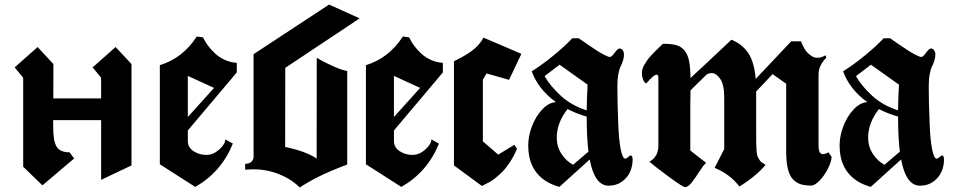

<svg xmlns="http://www.w3.org/2000/svg" viewBox="-20 -808 4157 837"><path d="M211.9 -256.8Q211.4 -195.3 226.1 -169.7Q240.7 -144 283.2 -144L303.2 -117.2L165 0L81.1 -81.1V-469.2L43.9 -514.2L144 -603L212.9 -528.8L212.4 -378.9H420.9V-469.2L383.8 -514.2L483.9 -603L553.2 -528.8V-86.9L420.9 -23.9V-284.2H211.9Z M676.8 -91.8V-523.9Q776.4 -554.2 837.9 -648.9L865.2 -645Q873.5 -627 886.5 -609.4Q899.4 -591.8 917.5 -575Q935.5 -558.1 960.2 -546.9Q984.9 -535.6 1012.2 -534.2V-492.2L798.8 -239.3V-192.9Q798.8 -165 824.7 -148.4Q850.6 -131.8 881.8 -132.8Q910.2 -133.3 936 -156.5Q961.9 -179.7 961.9 -200.2L995.1 -182.1Q944.8 -57.6 831.1 6.8ZM798.8 -297.9 913.1 -424.8 798.8 -477.1Z M1085.4 -571.8 1414.6 -788.1 1547.9 -728 1223.6 -512.2 1223.1 -167.5Q1314 -148.4 1360.4 -116.7L1360.8 -556.2Q1370.1 -550.8 1385.3 -542.2Q1400.4 -533.7 1436 -517.8Q1471.7 -502 1493.7 -498.5V-90.8Q1453.6 -75.7 1421.6 -62Q1389.6 -48.3 1366.7 -36.6Q1343.8 -24.9 1331.8 -18.3Q1319.8 -11.7 1304 -1.7Q1288.1 8.3 1286.6 9.3Q1245.6 -32.2 1181.9 -54Q1118.2 -75.7 1048.8 -67.9V-93.8Q1067.4 -93.8 1076.4 -103.3Q1085.4 -112.8 1085.4 -123.5Z M1575.2 -91.8V-523.9Q1674.8 -554.2 1736.3 -648.9L1763.7 -645Q1772 -627 1784.9 -609.4Q1797.9 -591.8 1815.9 -575Q1834 -558.1 1858.6 -546.9Q1883.3 -535.6 1910.6 -534.2V-492.2L1697.3 -239.3V-192.9Q1697.3 -165 1723.1 -148.4Q1749 -131.8 1780.3 -132.8Q1808.6 -133.3 1834.5 -156.5Q1860.4 -179.7 1860.4 -200.2L1893.6 -182.1Q1843.3 -57.6 1729.5 6.8ZM1697.3 -297.9 1811.5 -424.8 1697.3 -477.1Z M1959 -86.9V-541Q1991.7 -556.6 2016.4 -572.3Q2041 -587.9 2053.5 -600.1Q2065.9 -612.3 2073.2 -621.6Q2080.6 -630.9 2083.7 -637.2Q2086.9 -643.6 2087.9 -644L2252.9 -573.2L2199.2 -460L2101.1 -487.8L2085 -460.9V-191.9L2151.9 -133.8L2222.2 -176.8L2233.9 -159.2Q2220.7 -128.4 2203.9 -102.5Q2187 -76.7 2171.6 -60.8Q2156.2 -44.9 2140.1 -32.2Q2124 -19.5 2112.8 -13.7Q2101.6 -7.8 2092 -3.2Q2082.5 1.5 2081.1 2.9Z M2403.8 -362.8Q2327.1 -417.5 2297.9 -497.1Q2341.3 -523.9 2392.1 -565.4Q2442.9 -606.9 2474.6 -641.1H2503.4Q2507.8 -637.7 2515.6 -632.3Q2523.4 -627 2543.9 -612.8Q2564.5 -598.6 2581.3 -587.9Q2598.1 -577.1 2615.2 -568.4Q2632.3 -559.6 2638.7 -559.6Q2646.5 -559.6 2659.7 -578.1Q2672.9 -596.7 2681.2 -596.7Q2689.5 -596.7 2694.8 -588.6Q2700.2 -580.6 2700.2 -570.8Q2700.2 -557.1 2695.8 -543.5Q2691.4 -529.8 2685.8 -519Q2680.2 -508.3 2675.8 -486.1Q2671.4 -463.9 2671.4 -434.6Q2671.4 -397 2672.1 -360.4Q2672.9 -323.7 2675.5 -260.3Q2678.2 -196.8 2686 -157Q2693.8 -117.2 2705.6 -116.2Q2710.4 -116.2 2718.3 -123.3Q2726.1 -130.4 2729.5 -130.4Q2737.8 -130.4 2737.8 -111.8Q2737.8 -85 2727.3 -60.1Q2716.8 -35.2 2692.1 -16.8Q2667.5 1.5 2633.3 1.5Q2572.3 1.5 2550.8 -112.8L2418.5 6.8Q2380.4 -4.4 2356.9 -20.5Q2282.7 -70.3 2282.7 -173.8Q2282.7 -214.8 2299.1 -257.8Q2315.4 -300.8 2344 -331.1Q2372.6 -361.3 2403.8 -362.8ZM2454.1 -332.5Q2407.2 -272.9 2407.2 -208Q2407.2 -168 2428.2 -136.5Q2449.2 -105 2478.5 -89.8L2545.4 -147Q2537.6 -207.5 2537.6 -299.8Q2496.6 -311 2454.1 -332.5ZM2354 -476.1Q2378.9 -432.6 2424.3 -390.9Q2469.7 -349.1 2537.6 -326.7Q2538.1 -377 2541.5 -439L2419.4 -525.9Z M3605.5 -124Q3603.5 -99.6 3587.6 -69.6Q3571.8 -39.6 3551.3 -19.3Q3530.8 1 3517.1 1Q3488.8 1 3470.2 -4.9Q3451.7 -10.7 3436.5 -26.6Q3421.4 -42.5 3414.3 -73.2Q3407.2 -104 3407.2 -151.9V-442.9L3348.1 -484.9L3276.4 -409.2V-226.1Q3276.4 -197.3 3276.6 -183.1Q3276.9 -168.9 3278.1 -152.3Q3279.3 -135.7 3281.7 -128.9Q3284.2 -122.1 3289.1 -113.5Q3293.9 -105 3300.3 -100.3Q3306.6 -95.7 3317.4 -89.8Q3297.9 -64.9 3264.6 -38.1Q3231.4 -11.2 3203.1 4.9Q3162.6 -48.8 3095.2 -76.2L3137.2 -158.2V-382.8Q3137.2 -438.5 3119.9 -463.9Q3102.5 -489.3 3083 -489.3Q3066.4 -489.3 3057.1 -480Q3021.5 -444.8 2990.2 -414.1Q2990.2 -397.5 2989.3 -352.5V-151.9L3058.1 -98.1Q3046.4 -87.9 3028.8 -60.1Q3011.2 -32.2 2995.4 -12.2Q2979.5 7.8 2966.3 7.8Q2957 7.8 2893.8 -38.8Q2830.6 -85.4 2811 -103L2814 -105Q2817.4 -106.9 2819.6 -108.4Q2821.8 -109.9 2825.9 -113.5Q2830.1 -117.2 2832.8 -120.6Q2835.4 -124 2839.1 -129.6Q2842.8 -135.3 2845 -141.4Q2847.2 -147.5 2848.6 -155.5Q2850.1 -163.6 2850.1 -172.9V-469.2Q2850.1 -482.4 2842.3 -482.4Q2835.4 -482.4 2825 -473.1Q2814.5 -463.9 2806.4 -454.3Q2798.3 -444.8 2797.4 -444.8Q2791 -444.8 2784.7 -458.7Q2778.3 -472.7 2778.3 -489.7Q2778.3 -499 2781 -508.5Q2783.7 -518.1 2790.8 -528.8Q2797.9 -539.6 2803 -547.4Q2808.1 -555.2 2819.6 -567.1Q2831.1 -579.1 2835.9 -584.2Q2840.8 -589.4 2854.2 -602.1Q2867.7 -614.7 2870.1 -617.2Q2906.7 -617.2 2928.5 -611.1Q2950.2 -605 2964.4 -587.4Q2978.5 -569.8 2983.9 -542.2Q2989.3 -514.6 2990.2 -467.8Q3054.7 -527.3 3168.5 -634.8Q3215.3 -616.2 3241.7 -577.1Q3268.1 -538.1 3274.4 -463.9L3429.2 -627.9H3472.2Q3473.6 -623 3476.8 -616Q3480 -608.9 3486.1 -597.4Q3492.2 -585.9 3501.2 -577.1Q3510.3 -568.4 3521.2 -561.8Q3532.2 -555.2 3547.1 -556.2Q3562 -557.1 3578.1 -566.9L3582.5 -556.2Q3569.8 -545.4 3559.1 -525.9Q3548.3 -506.3 3548.3 -482.9V-171.9Q3548.3 -144.5 3559.3 -138.2Q3570.3 -131.8 3591.3 -144Q3593.8 -140.1 3599.1 -133.1Q3604.5 -126 3605.5 -124Z M3761.2 -362.8Q3684.6 -417.5 3655.3 -497.1Q3698.7 -523.9 3749.5 -565.4Q3800.3 -606.9 3832 -641.1H3860.8Q3865.2 -637.7 3873 -632.3Q3880.9 -627 3901.4 -612.8Q3921.9 -598.6 3938.7 -587.9Q3955.6 -577.1 3972.7 -568.4Q3989.7 -559.6 3996.1 -559.6Q4003.9 -559.6 4017.1 -578.1Q4030.3 -596.7 4038.6 -596.7Q4046.9 -596.7 4052.2 -588.6Q4057.6 -580.6 4057.6 -570.8Q4057.6 -557.1 4053.2 -543.5Q4048.8 -529.8 4043.2 -519Q4037.6 -508.3 4033.2 -486.1Q4028.8 -463.9 4028.8 -434.6Q4028.8 -397 4029.5 -360.4Q4030.3 -323.7 4033 -260.3Q4035.6 -196.8 4043.5 -157Q4051.3 -117.2 4063 -116.2Q4067.9 -116.2 4075.7 -123.3Q4083.5 -130.4 4086.9 -130.4Q4095.2 -130.4 4095.2 -111.8Q4095.2 -85 4084.7 -60.1Q4074.2 -35.2 4049.6 -16.8Q4024.9 1.5 3990.7 1.5Q3929.7 1.5 3908.2 -112.8L3775.9 6.8Q3737.8 -4.4 3714.4 -20.5Q3640.1 -70.3 3640.1 -173.8Q3640.1 -214.8 3656.5 -257.8Q3672.9 -300.8 3701.4 -331.1Q3730 -361.3 3761.2 -362.8ZM3811.5 -332.5Q3764.6 -272.9 3764.6 -208Q3764.6 -168 3785.6 -136.5Q3806.6 -105 3835.9 -89.8L3902.8 -147Q3895 -207.5 3895 -299.8Q3854 -311 3811.5 -332.5ZM3711.4 -476.1Q3736.3 -432.6 3781.7 -390.9Q3827.1 -349.1 3895 -326.7Q3895.5 -377 3898.9 -439L3776.9 -525.9Z"/></svg>

Font: KJV1611
Style: Regular
Weight: 400
Version: Version 3.6.1